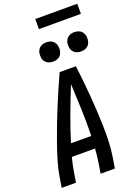

<svg xmlns="http://www.w3.org/2000/svg" viewBox="-202 -1207 930 1289"><g transform="rotate(-20 262.5 -563.0)"><path d="M4 0 16 -74Q25 -130 42 -186Q59 -242 78.5 -297.5Q98 -353 119 -408Q140 -463 162.5 -517.5Q185 -572 208.5 -626.5Q232 -681 257 -735H373Q380 -681 385.5 -626.5Q391 -572 395.5 -517.5Q400 -463 403 -408Q406 -353 407.5 -297.5Q409 -242 407 -186Q405 -130 396 -74L384 0H282L294 -74Q298 -98 300.5 -123Q303 -148 305 -172H139Q133 -148 127.5 -123Q122 -98 118 -74L106 0ZM165 -260H310Q312 -354 309 -447Q306 -540 301 -633Q263 -540 228.5 -447Q194 -354 165 -260ZM440 -816Q424 -816 409 -822Q394 -828 384.5 -840.5Q375 -853 373 -869Q371 -885 373 -902Q375 -913 381 -923.5Q387 -934 396.5 -941Q406 -948 417.5 -951Q429 -954 441 -954Q457 -954 472 -948Q487 -942 496.5 -929.5Q506 -917 508.5 -901Q511 -885 508 -868Q506 -857 500.5 -846.5Q495 -836 485 -829Q475 -822 463.5 -819Q452 -816 440 -816ZM240 -816Q224 -816 209 -822Q194 -828 184.5 -840.5Q175 -853 173 -869Q171 -885 173 -902Q175 -913 181 -923.5Q187 -934 196.5 -941Q206 -948 217.5 -951Q229 -954 241 -954Q257 -954 272 -948Q287 -942 296.5 -929.5Q306 -917 308.5 -901Q311 -885 308 -868Q306 -857 300.5 -846.5Q295 -836 285 -829Q275 -822 263.5 -819Q252 -816 240 -816ZM525 -1054H225V-1126H525Z"/></g></svg>

Font: Iosevka Curly Semibold
Style: Italic
Weight: 600
Italic angle: -9°
Monospace: yes
Designer: Belleve Invis
Foundry: Belleve Invis
Version: Version 22.1.2; ttfautohint (v1.8.4)